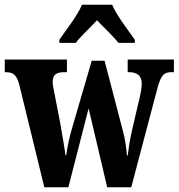

<svg xmlns="http://www.w3.org/2000/svg" viewBox="-24 -786 750 806"><path d="M225 -619V-606H294C314 -633 357 -672 383 -701C408 -675 459 -626 473 -606H542V-619C516 -657 465 -721 447 -766H320C302 -721 251 -657 225 -619ZM57 -430 162 0H263L348 -331L426 0H527L634 -405C650 -469 663 -483 695 -483H706V-536H512V-483H517C553 -483 571 -468 571 -434C571 -423 568 -401 564 -384L530 -238C521 -198 516 -165 512 -133H509C507 -159 501 -206 492 -236L415 -531H361L278 -246C268 -213 258 -166 254 -134H251C247 -165 237 -220 229 -268L204 -397C201 -412 197 -430 197 -441C197 -474 214 -483 247 -483H257V-536H-4V-483H-1C31 -483 46 -473 57 -430Z"/></svg>

Font: Noto Serif Sinhala ExtraCondensed ExtraBold
Style: Regular
Weight: 800
Width: 2
Designer: Jelle Bosma - Monotype Design Team
Foundry: Monotype Imaging Inc.
Version: Version 2.007